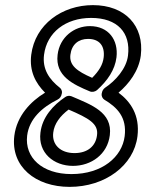

<svg xmlns="http://www.w3.org/2000/svg" viewBox="-20 -693 572 750"><path d="M138 -175C128 -96 190 -45 265 -45C336 -45 400 -90 409 -165C420 -255 336 -284 259 -317C251 -320 242 -319 235 -314C187 -282 145 -235 138 -175ZM188 -175C192 -210 215 -240 248 -265C327 -231 365 -210 359 -165C354 -122 322 -95 271 -95C216 -95 182 -128 188 -175ZM359 -341C400 -378 429 -420 435 -469C443 -537 404 -591 331 -591C270 -591 213 -548 205 -479C195 -396 266 -363 331 -336C340 -332 352 -335 359 -341ZM340 -389C280 -415 250 -438 255 -479C260 -520 287 -541 324 -541C369 -541 390 -513 385 -469C382 -441 367 -416 340 -389ZM86 -163C94 -229 145 -274 205 -304C214 -308 220 -318 221 -326L222 -330C223 -338 219 -346 214 -350C172 -383 145 -423 152 -479C163 -566 236 -623 336 -623C439 -623 491 -565 480 -476C474 -425 431 -377 390 -350C383 -345 379 -337 378 -330L377 -326C376 -317 381 -308 387 -304C439 -273 476 -234 467 -161C457 -80 379 -13 259 -13C144 -13 76 -78 86 -163ZM36 -163C21 -42 119 37 252 37C390 37 503 -46 517 -161C527 -243 490 -296 443 -331C483 -365 522 -415 530 -476C544 -593 468 -673 343 -673C223 -673 117 -598 102 -479C94 -415 119 -368 156 -331C100 -297 46 -241 36 -163Z"/></svg>

Font: Falling Sky
Style: OuObl
Weight: 400
Designer: Paul D. Hunt
Foundry: Adobe Systems Incorporated
Version: Version 1.02